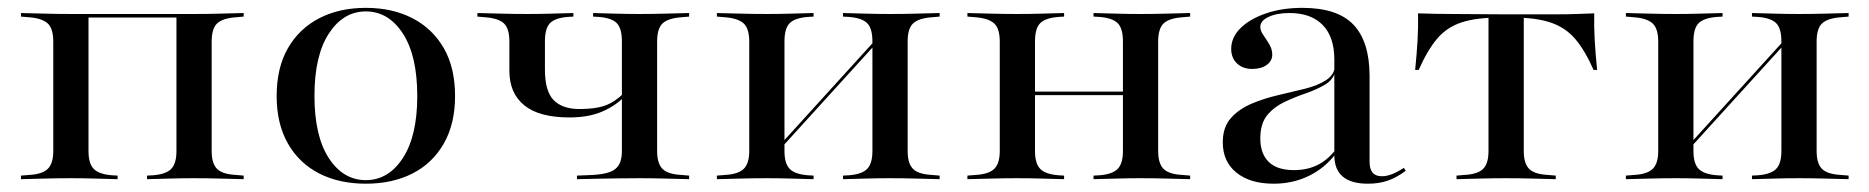

<svg xmlns="http://www.w3.org/2000/svg" viewBox="-20 -447 4664 479"><path d="M463.7 -2.4Q433.9 -2.4 406.9 -1.6Q379.8 -0.8 346.8 0V-8.9L361.3 -9.7Q393.5 -12.1 406.9 -25.4Q420.2 -38.7 420.2 -70.2V-412.1H463.7Q496.8 -412.1 525.4 -412.9Q554 -413.7 587.9 -414.5V-405.6L569.4 -404Q535.5 -401.6 521.8 -388.7Q508.1 -375.8 508.1 -343.5V-70.2Q508.1 -38.7 521.8 -25.4Q535.5 -12.1 569.4 -10.5L587.9 -8.9V0Q554 -0.8 525.4 -1.6Q496.8 -2.4 463.7 -2.4ZM156.5 -2.4Q124.2 -2.4 95.6 -1.6Q66.9 -0.8 32.3 0V-8.9L51.6 -10.5Q84.7 -12.1 98.8 -25.4Q112.9 -38.7 112.9 -70.2V-343.5Q112.9 -375.8 98.8 -388.7Q84.7 -401.6 51.6 -404L32.3 -405.6V-414.5Q66.9 -413.7 95.6 -412.9Q124.2 -412.1 156.5 -412.1H200.8V-70.2Q200.8 -38.7 214.1 -25.4Q227.4 -12.1 259.7 -9.7L273.4 -8.9V0Q241.1 -0.8 214.1 -1.6Q187.1 -2.4 156.5 -2.4ZM181.5 -403.2V-412.1H441.1V-403.2Z M892.7 11.3Q826.6 11.3 776.6 -14.1Q726.6 -39.5 698.4 -88.7Q670.2 -137.9 670.2 -207.3Q670.2 -278.2 698.4 -327Q726.6 -375.8 776.6 -401.6Q826.6 -427.4 892.7 -427.4Q958.9 -427.4 1008.9 -401.6Q1058.9 -375.8 1087.1 -327Q1115.3 -278.2 1115.3 -207.3Q1115.3 -137.9 1087.1 -88.7Q1058.9 -39.5 1008.9 -14.1Q958.9 11.3 892.7 11.3ZM892.7 2.4Q949.2 2.4 985.1 -52.8Q1021 -108.1 1021 -207.3Q1021 -308.1 985.1 -363.3Q949.2 -418.5 892.7 -418.5Q836.3 -418.5 800.4 -363.3Q764.5 -308.1 764.5 -208.1Q764.5 -107.3 800.4 -52.4Q836.3 2.4 892.7 2.4Z M1400.8 -154Q1325 -154 1287.9 -184.3Q1250.8 -214.5 1250.8 -270.2V-343.5Q1250.8 -375.8 1237.1 -388.7Q1223.4 -401.6 1189.5 -404L1171 -405.6V-414.5Q1205.6 -413.7 1234.3 -412.9Q1262.9 -412.1 1295.2 -412.1Q1325.8 -412.1 1352.4 -412.9Q1379 -413.7 1410.5 -414.5V-405.6L1396.8 -404.8Q1365.3 -402.4 1352.4 -389.5Q1339.5 -376.6 1339.5 -343.5V-273.4Q1339.5 -219.4 1361.3 -197.2Q1383.1 -175 1425.8 -175Q1465.3 -175 1489.1 -183.5Q1512.9 -191.9 1535.5 -213.7V-204Q1514.5 -182.3 1481 -168.1Q1447.6 -154 1400.8 -154ZM1575 -2.4Q1548.4 -2.4 1523.8 -2Q1499.2 -1.6 1473.8 -1.2Q1448.4 -0.8 1419.4 0V-8.9L1458.9 -10.5Q1486.3 -12.1 1502 -18.1Q1517.7 -24.2 1524.6 -36.7Q1531.5 -49.2 1531.5 -70.2V-343.5Q1531.5 -376.6 1518.5 -389.5Q1505.6 -402.4 1473.4 -404.8L1459.7 -405.6V-414.5Q1491.1 -413.7 1518.1 -412.9Q1545.2 -412.1 1575 -412.1Q1607.3 -412.1 1636.3 -412.9Q1665.3 -413.7 1699.2 -414.5V-405.6L1680.6 -404Q1646.8 -401.6 1633.1 -388.7Q1619.4 -375.8 1619.4 -343.5V-70.2Q1619.4 -38.7 1633.1 -25.4Q1646.8 -12.1 1680.6 -10.5L1699.2 -8.9V0Q1665.3 -0.8 1636.3 -1.6Q1607.3 -2.4 1575 -2.4Z M2200 -2.4Q2170.2 -2.4 2143.1 -1.6Q2116.1 -0.8 2083.1 0V-8.9L2097.6 -9.7Q2129.8 -12.1 2143.1 -25.4Q2156.5 -38.7 2156.5 -70.2V-207.3H2244.4V-70.2Q2244.4 -38.7 2258.1 -25.4Q2271.8 -12.1 2305.6 -10.5L2324.2 -8.9V0Q2290.3 -0.8 2261.7 -1.6Q2233.1 -2.4 2200 -2.4ZM1892.7 -2.4Q1860.5 -2.4 1831.9 -1.6Q1803.2 -0.8 1768.5 0V-8.9L1787.9 -10.5Q1821 -12.1 1835.1 -25.4Q1849.2 -38.7 1849.2 -70.2V-343.5Q1849.2 -375.8 1835.1 -388.7Q1821 -401.6 1787.9 -404L1768.5 -405.6V-414.5Q1803.2 -413.7 1831.9 -412.9Q1860.5 -412.1 1892.7 -412.1Q1923.4 -412.1 1950.4 -412.9Q1977.4 -413.7 2009.7 -414.5V-405.6L1996 -404.8Q1963.7 -402.4 1950.4 -389.5Q1937.1 -376.6 1937.1 -343.5V-70.2Q1937.1 -38.7 1950.4 -25.4Q1963.7 -12.1 1996 -9.7L2009.7 -8.9V0Q1977.4 -0.8 1950.4 -1.6Q1923.4 -2.4 1892.7 -2.4ZM2156.5 -207.3V-343.5Q2156.5 -376.6 2143.1 -389.5Q2129.8 -402.4 2097.6 -404.8L2083.1 -405.6V-414.5Q2116.1 -413.7 2143.1 -412.9Q2170.2 -412.1 2200 -412.1Q2233.1 -412.1 2261.7 -412.9Q2290.3 -413.7 2324.2 -414.5V-405.6L2305.6 -404Q2271.8 -401.6 2258.1 -388.7Q2244.4 -375.8 2244.4 -343.5V-207.3ZM1897.6 -43.5 1896 -52.4 2187.1 -372.6 2188.7 -363.7Z M2825 -2.4Q2795.2 -2.4 2768.1 -1.6Q2741.1 -0.8 2708.1 0V-8.9L2722.6 -9.7Q2754.8 -12.1 2768.1 -25.4Q2781.5 -38.7 2781.5 -70.2V-207.3H2869.4V-70.2Q2869.4 -38.7 2883.1 -25.4Q2896.8 -12.1 2930.6 -10.5L2949.2 -8.9V0Q2915.3 -0.8 2886.7 -1.6Q2858.1 -2.4 2825 -2.4ZM2517.7 -2.4Q2485.5 -2.4 2456.9 -1.6Q2428.2 -0.8 2393.5 0V-8.9L2412.9 -10.5Q2446 -12.1 2460.1 -25.4Q2474.2 -38.7 2474.2 -70.2V-343.5Q2474.2 -375.8 2460.1 -388.7Q2446 -401.6 2412.9 -404L2393.5 -405.6V-414.5Q2428.2 -413.7 2456.9 -412.9Q2485.5 -412.1 2517.7 -412.1Q2548.4 -412.1 2575.4 -412.9Q2602.4 -413.7 2634.7 -414.5V-405.6L2621 -404.8Q2588.7 -402.4 2575.4 -389.5Q2562.1 -376.6 2562.1 -343.5V-70.2Q2562.1 -38.7 2575.4 -25.4Q2588.7 -12.1 2621 -9.7L2634.7 -8.9V0Q2602.4 -0.8 2575.4 -1.6Q2548.4 -2.4 2517.7 -2.4ZM2781.5 -207.3V-343.5Q2781.5 -376.6 2768.1 -389.5Q2754.8 -402.4 2722.6 -404.8L2708.1 -405.6V-414.5Q2741.1 -413.7 2768.1 -412.9Q2795.2 -412.1 2825 -412.1Q2858.1 -412.1 2886.7 -412.9Q2915.3 -413.7 2949.2 -414.5V-405.6L2930.6 -404Q2896.8 -401.6 2883.1 -388.7Q2869.4 -375.8 2869.4 -343.5V-207.3ZM2531.5 -209.7V-218.5H2812.9V-209.7Z M3308.9 -207.3V-298.4Q3308.9 -354.8 3279.8 -384.7Q3250.8 -414.5 3196.8 -414.5Q3165.3 -414.5 3144.8 -404.8Q3124.2 -395.2 3124.2 -379.8Q3124.2 -370.2 3131.9 -359.3Q3139.5 -348.4 3146.8 -336.3Q3154 -324.2 3154 -310.5Q3154 -295.2 3140.3 -285.1Q3126.6 -275 3104 -275Q3080.6 -275 3066.1 -288.7Q3051.6 -302.4 3051.6 -325Q3051.6 -354 3075 -377Q3098.4 -400 3138.7 -413.7Q3179 -427.4 3229 -427.4Q3316.9 -427.4 3356.9 -385.1Q3396.8 -342.7 3396.8 -257.3V-207.3ZM3157.3 11.3Q3099.2 11.3 3064.9 -16.1Q3030.6 -43.5 3030.6 -91.9Q3030.6 -129.8 3050.8 -152.4Q3071 -175 3102.4 -188.3Q3133.9 -201.6 3169 -209.7Q3204 -217.7 3236.3 -225.8Q3268.5 -233.9 3289.1 -247.6Q3309.7 -261.3 3310.5 -283.9L3311.3 -268.5Q3305.6 -247.6 3285.1 -235.5Q3264.5 -223.4 3237.5 -214.1Q3210.5 -204.8 3184.7 -192.7Q3158.9 -180.6 3141.5 -159.7Q3124.2 -138.7 3124.2 -101.6Q3124.2 -63.7 3145.2 -43.1Q3166.1 -22.6 3208.1 -22.6Q3240.3 -22.6 3265.7 -34.7Q3291.1 -46.8 3312.1 -73.4V-62.9Q3283.9 -26.6 3244.4 -7.7Q3204.8 11.3 3157.3 11.3ZM3396.8 -43.5Q3396.8 -25 3404.4 -16.1Q3412.1 -7.3 3427.4 -7.3Q3439.5 -7.3 3452.8 -12.5Q3466.1 -17.7 3482.3 -28.2L3487.1 -21Q3464.5 -4 3442.3 3.6Q3420.2 11.3 3392.7 11.3Q3350.8 11.3 3329.8 -6.5Q3308.9 -24.2 3308.9 -59.7V-207.3H3396.8Z M3737.1 -2.4Q3704.8 -2.4 3676.2 -1.6Q3647.6 -0.8 3613.7 0V-8.9L3632.3 -10.5Q3666.1 -12.1 3679.8 -25.4Q3693.5 -38.7 3693.5 -70.2V-207.3H3781.5V-70.2Q3781.5 -38.7 3795.2 -25.4Q3808.9 -12.1 3842.7 -10.5L3861.3 -8.9V0Q3827.4 -0.8 3798.8 -1.6Q3770.2 -2.4 3737.1 -2.4ZM3721.8 -403.2Q3662.9 -403.2 3626.2 -391.1Q3589.5 -379 3565.3 -350.4Q3541.1 -321.8 3519.4 -272.6H3510.5Q3514.5 -311.3 3516.5 -346.4Q3518.5 -381.5 3517.7 -413.7Q3539.5 -412.9 3561.7 -412.5Q3583.9 -412.1 3605.6 -412.1L3721.8 -411.3H3753.2H3869.4Q3891.1 -411.3 3913.3 -412.1Q3935.5 -412.9 3957.3 -413.7Q3956.5 -380.6 3958.5 -346Q3960.5 -311.3 3964.5 -272.6H3955.6Q3933.9 -321.8 3909.7 -350Q3885.5 -378.2 3848.8 -390.7Q3812.1 -403.2 3753.2 -403.2ZM3693.5 -207.3V-406.5H3781.5V-207.3Z M4467.7 -2.4Q4437.9 -2.4 4410.9 -1.6Q4383.9 -0.8 4350.8 0V-8.9L4365.3 -9.7Q4397.6 -12.1 4410.9 -25.4Q4424.2 -38.7 4424.2 -70.2V-207.3H4512.1V-70.2Q4512.1 -38.7 4525.8 -25.4Q4539.5 -12.1 4573.4 -10.5L4591.9 -8.9V0Q4558.1 -0.8 4529.4 -1.6Q4500.8 -2.4 4467.7 -2.4ZM4160.5 -2.4Q4128.2 -2.4 4099.6 -1.6Q4071 -0.8 4036.3 0V-8.9L4055.6 -10.5Q4088.7 -12.1 4102.8 -25.4Q4116.9 -38.7 4116.9 -70.2V-343.5Q4116.9 -375.8 4102.8 -388.7Q4088.7 -401.6 4055.6 -404L4036.3 -405.6V-414.5Q4071 -413.7 4099.6 -412.9Q4128.2 -412.1 4160.5 -412.1Q4191.1 -412.1 4218.1 -412.9Q4245.2 -413.7 4277.4 -414.5V-405.6L4263.7 -404.8Q4231.5 -402.4 4218.1 -389.5Q4204.8 -376.6 4204.8 -343.5V-70.2Q4204.8 -38.7 4218.1 -25.4Q4231.5 -12.1 4263.7 -9.7L4277.4 -8.9V0Q4245.2 -0.8 4218.1 -1.6Q4191.1 -2.4 4160.5 -2.4ZM4424.2 -207.3V-343.5Q4424.2 -376.6 4410.9 -389.5Q4397.6 -402.4 4365.3 -404.8L4350.8 -405.6V-414.5Q4383.9 -413.7 4410.9 -412.9Q4437.9 -412.1 4467.7 -412.1Q4500.8 -412.1 4529.4 -412.9Q4558.1 -413.7 4591.9 -414.5V-405.6L4573.4 -404Q4539.5 -401.6 4525.8 -388.7Q4512.1 -375.8 4512.1 -343.5V-207.3ZM4165.3 -43.5 4163.7 -52.4 4454.8 -372.6 4456.5 -363.7Z"/></svg>

Font: Playfair 144pt SemiExpanded Medium
Style: Regular
Weight: 500
Width: 6
Designer: Claus Eggers Sørensen
Foundry: Claus Eggers Sørensen
Version: Version 2.203